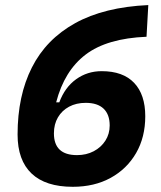

<svg xmlns="http://www.w3.org/2000/svg" viewBox="-20 -716 626 746"><path d="M262.7 9.8Q157.2 9.8 102.8 -41.7Q48.3 -93.3 48.3 -193.4Q48.3 -343.8 103.8 -453.6Q159.2 -563.5 272 -626Q384.8 -688.5 556.2 -696.3L549.3 -573.2Q395.5 -566.9 312.7 -503.9Q230 -440.9 198.2 -318.4H210.4Q231.9 -376.5 275.6 -408Q319.3 -439.5 375 -439.5Q458 -439.5 501.2 -394Q544.4 -348.6 544.4 -264.2Q544.4 -183.1 508.8 -121.3Q473.1 -59.6 409.9 -24.9Q346.7 9.8 262.7 9.8ZM279.3 -113.3Q315.4 -113.3 344.2 -128.4Q373 -143.6 389.6 -169.7Q406.2 -195.8 406.2 -228.5Q406.2 -271 382.6 -293.7Q358.9 -316.4 313 -316.4Q276.4 -316.4 248.5 -301.5Q220.7 -286.6 205.1 -260Q189.5 -233.4 189.5 -197.8Q189.5 -113.3 279.3 -113.3Z"/></svg>

Font: Cascadia Mono NF
Style: Italic
Weight: 400
Italic angle: -10°
Monospace: yes
Designer: Aaron Bell
Foundry: Saja Typeworks
Version: Version 2404.023